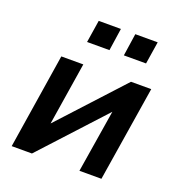

<svg xmlns="http://www.w3.org/2000/svg" viewBox="-129 -819 862 927"><g transform="rotate(20 302.0 -356.0)"><path d="M33 0 110 -489H223L172 -167L468 -489H572L494 0H381L433 -322L137 0ZM392 -597 409 -712H524L506 -597ZM203 -597 221 -712H335L318 -597Z"/></g></svg>

Font: Nunito Sans
Style: Bold Italic
Weight: 700
Italic angle: -9°
Designer: Vernon Adams
Foundry: Vernon Adams
Version: Version 3.006; ttfautohint (v1.8.3)